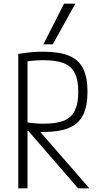

<svg xmlns="http://www.w3.org/2000/svg" viewBox="-20 -1020 540 1040"><path d="M79 -728Q122 -735 153 -737.5Q184 -740 213 -740Q300 -740 353 -718.5Q406 -697 430 -649Q454 -601 454 -523Q454 -445 430 -397Q406 -349 353 -327Q300 -305 213 -305Q185 -305 158.5 -307.5Q132 -310 98 -315L113 -359Q145 -354 168.5 -352Q192 -350 216 -350Q285 -350 326 -366.5Q367 -383 385.5 -421.5Q404 -460 404 -522Q404 -586 385.5 -623.5Q367 -661 326 -677.5Q285 -694 216 -694Q191 -694 166 -692Q141 -690 108 -684L129 -708V0H79ZM403 0 115 -332H175L464 0ZM266 -780H215L327 -1000H388Z"/></svg>

Font: M PLUS Code Latin Light
Style: Regular
Weight: 300
Designer: Coji Morishita
Foundry: UNDERFOREST DESIGN
Version: Version 1.002; ttfautohint (v1.8.3)